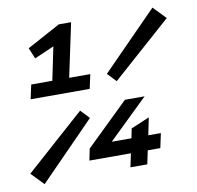

<svg xmlns="http://www.w3.org/2000/svg" viewBox="-82 -713 818 797"><g transform="rotate(-10 327.0 -315.0)"><path d="M47 -350 60 -410H149L178 -550L95 -514L76 -560L216 -636H268L220 -410H309L296 -350ZM412 -362 377 -399 611 -637 662 -584ZM43 7 -8 -46 241 -268 276 -231ZM406 0 418 -57H243L253 -106L432 -280H515L348 -118H431L439 -158L517 -191L502 -118H555L542 -57H489L477 0Z"/></g></svg>

Font: Sometype Mono Medium
Style: Italic
Weight: 500
Italic angle: -12°
Monospace: yes
Designer: Ryoichi Tsunekawa
Foundry: Dharma Type
Version: Version 1.000; ttfautohint (v1.8.3)